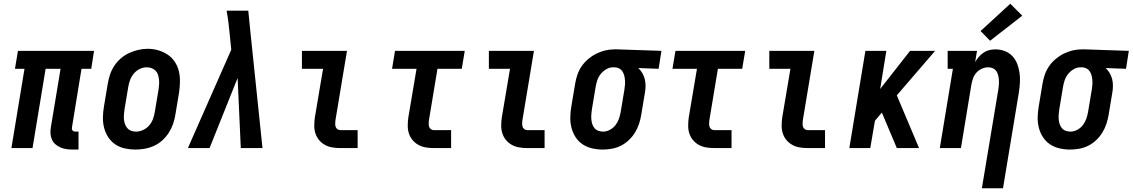

<svg xmlns="http://www.w3.org/2000/svg" viewBox="-20 -792 6058 1027"><path d="M368 8Q351 8 334.5 5.5Q318 3 303 -3.5Q288 -10 276 -20.5Q264 -31 257.5 -46Q251 -61 250 -77.5Q249 -94 252 -111L304 -424H224L154 0H41L111 -424H60L76 -520H483L468 -424H416L365 -111Q364 -107 364.5 -102Q365 -97 368 -94Q371 -91 375 -89.5Q379 -88 384 -88H400V8Z M705 8Q676 8 648 2Q620 -4 597 -19.5Q574 -35 559 -58Q544 -81 537 -108Q530 -135 530.5 -164Q531 -193 536 -222L556 -342Q560 -367 568 -391.5Q576 -416 590.5 -438.5Q605 -461 625.5 -479Q646 -497 670 -508Q694 -519 719 -525Q744 -531 769 -531Q799 -531 826.5 -523Q854 -515 876.5 -500Q899 -485 914.5 -462Q930 -439 936.5 -412Q943 -385 942.5 -356Q942 -327 938 -298L918 -178Q914 -153 905.5 -128.5Q897 -104 882.5 -81.5Q868 -59 848 -41Q828 -23 804 -12Q780 -1 754.5 3.5Q729 8 705 8ZM707 -88Q726 -88 745 -96.5Q764 -105 777.5 -120.5Q791 -136 798 -155Q805 -174 808 -193L828 -313Q830 -327 831 -340.5Q832 -354 830.5 -367Q829 -380 825 -392.5Q821 -405 812 -414Q803 -423 790.5 -427.5Q778 -432 765 -432Q745 -432 727 -423Q709 -414 696 -398.5Q683 -383 676 -364.5Q669 -346 666 -327L646 -207Q644 -193 643 -179.5Q642 -166 643 -153Q644 -140 648.5 -128Q653 -116 661 -106.5Q669 -97 681 -92.5Q693 -88 707 -88Z M985 0 1217 -526 1209 -606Q1206 -638 1202 -670.5Q1198 -703 1192 -735H1308L1320 -615L1384 0H1268L1251 -375L1101 0Z M1800 0Q1778 0 1757 -3.5Q1736 -7 1718 -17Q1700 -27 1687 -42.5Q1674 -58 1667.5 -77.5Q1661 -97 1661 -119Q1661 -141 1664 -163L1708 -424H1595V-520H1836L1774 -147Q1773 -138 1773 -129.5Q1773 -121 1775.5 -113.5Q1778 -106 1785 -101Q1792 -96 1800 -96H1893V0Z M2300 0Q2278 0 2257 -3.5Q2236 -7 2218 -17Q2200 -27 2187 -42.5Q2174 -58 2167.5 -77.5Q2161 -97 2161 -119Q2161 -141 2164 -163L2208 -424H2077L2093 -520H2466L2450 -424H2320L2274 -147Q2273 -138 2273 -129.5Q2273 -121 2275.5 -113.5Q2278 -106 2285 -101Q2292 -96 2300 -96H2393V0Z M2800 0Q2778 0 2757 -3.5Q2736 -7 2718 -17Q2700 -27 2687 -42.5Q2674 -58 2667.5 -77.5Q2661 -97 2661 -119Q2661 -141 2664 -163L2708 -424H2595V-520H2836L2774 -147Q2773 -138 2773 -129.5Q2773 -121 2775.5 -113.5Q2778 -106 2785 -101Q2792 -96 2800 -96H2893V0Z M3204 8Q3175 8 3147 1.5Q3119 -5 3096.5 -20Q3074 -35 3059 -58Q3044 -81 3037 -108Q3030 -135 3030.5 -164Q3031 -193 3036 -222L3056 -342Q3060 -367 3068 -391Q3076 -415 3090.5 -436.5Q3105 -458 3125.5 -475.5Q3146 -493 3169 -504.5Q3192 -516 3216.5 -522Q3241 -528 3266 -528Q3270 -528 3273.5 -528Q3277 -528 3281 -528L3518 -520L3503 -424L3394 -428Q3407 -416 3415.5 -401.5Q3424 -387 3428.5 -370Q3433 -353 3433 -334.5Q3433 -316 3430 -298L3410 -178Q3406 -153 3398 -129Q3390 -105 3376.5 -83Q3363 -61 3343.5 -42.5Q3324 -24 3301 -12.5Q3278 -1 3253 3.5Q3228 8 3204 8ZM3206 -88Q3224 -88 3242 -97.5Q3260 -107 3272 -122.5Q3284 -138 3290.5 -156.5Q3297 -175 3300 -193L3320 -313Q3322 -326 3323 -338.5Q3324 -351 3323 -363.5Q3322 -376 3319 -387.5Q3316 -399 3310 -409Q3304 -419 3293.5 -425Q3283 -431 3270 -432H3265Q3264 -432 3262.5 -432Q3261 -432 3259 -432Q3241 -432 3223.5 -422Q3206 -412 3193.5 -396.5Q3181 -381 3175 -363Q3169 -345 3166 -327L3146 -207Q3144 -193 3143 -180Q3142 -167 3143 -154Q3144 -141 3148 -128.5Q3152 -116 3160 -106.5Q3168 -97 3180.5 -92.5Q3193 -88 3206 -88Z M3800 0Q3778 0 3757 -3.5Q3736 -7 3718 -17Q3700 -27 3687 -42.5Q3674 -58 3667.5 -77.5Q3661 -97 3661 -119Q3661 -141 3664 -163L3708 -424H3577L3593 -520H3966L3950 -424H3820L3774 -147Q3773 -138 3773 -129.5Q3773 -121 3775.5 -113.5Q3778 -106 3785 -101Q3792 -96 3800 -96H3893V0Z M4300 0Q4278 0 4257 -3.5Q4236 -7 4218 -17Q4200 -27 4187 -42.5Q4174 -58 4167.5 -77.5Q4161 -97 4161 -119Q4161 -141 4164 -163L4208 -424H4095V-520H4336L4274 -147Q4273 -138 4273 -129.5Q4273 -121 4275.5 -113.5Q4278 -106 4285 -101Q4292 -96 4300 -96H4393V0Z M4523 0 4609 -520H4721L4688 -316L4848 -520H4982L4777 -282L4896 0H4777L4697 -190L4660 -146L4635 0Z M5232 215 5320 -313Q5322 -326 5323 -339.5Q5324 -353 5323 -365.5Q5322 -378 5319 -390Q5316 -402 5309 -412Q5302 -422 5290.5 -427Q5279 -432 5266 -432Q5249 -432 5232 -424.5Q5215 -417 5203 -403.5Q5191 -390 5185 -373.5Q5179 -357 5176 -340L5120 0H5007L5077 -424H5049V-520H5206L5196 -460Q5204 -474 5215.5 -487.5Q5227 -501 5241 -510.5Q5255 -520 5271.5 -524Q5288 -528 5304 -528Q5330 -528 5354 -519Q5378 -510 5395 -492Q5412 -474 5421 -450.5Q5430 -427 5433.5 -402Q5437 -377 5435.5 -350.5Q5434 -324 5430 -298L5345 215ZM5276 -574 5225 -626 5384 -772 5448 -708Z M5704 8Q5675 8 5647 1.5Q5619 -5 5596.5 -20Q5574 -35 5559 -58Q5544 -81 5537 -108Q5530 -135 5530.5 -164Q5531 -193 5536 -222L5556 -342Q5560 -367 5568 -391Q5576 -415 5590.5 -436.5Q5605 -458 5625.5 -475.5Q5646 -493 5669 -504.5Q5692 -516 5716.5 -522Q5741 -528 5766 -528Q5770 -528 5773.5 -528Q5777 -528 5781 -528L6018 -520L6003 -424L5894 -428Q5907 -416 5915.5 -401.5Q5924 -387 5928.5 -370Q5933 -353 5933 -334.5Q5933 -316 5930 -298L5910 -178Q5906 -153 5898 -129Q5890 -105 5876.5 -83Q5863 -61 5843.5 -42.5Q5824 -24 5801 -12.5Q5778 -1 5753 3.5Q5728 8 5704 8ZM5706 -88Q5724 -88 5742 -97.5Q5760 -107 5772 -122.5Q5784 -138 5790.5 -156.5Q5797 -175 5800 -193L5820 -313Q5822 -326 5823 -338.5Q5824 -351 5823 -363.5Q5822 -376 5819 -387.5Q5816 -399 5810 -409Q5804 -419 5793.5 -425Q5783 -431 5770 -432H5765Q5764 -432 5762.5 -432Q5761 -432 5759 -432Q5741 -432 5723.5 -422Q5706 -412 5693.5 -396.5Q5681 -381 5675 -363Q5669 -345 5666 -327L5646 -207Q5644 -193 5643 -180Q5642 -167 5643 -154Q5644 -141 5648 -128.5Q5652 -116 5660 -106.5Q5668 -97 5680.5 -92.5Q5693 -88 5706 -88Z"/></svg>

Font: Iosevka Gothic
Style: Bold Italic
Weight: 700
Italic angle: -9°
Monospace: yes
Designer: Belleve Invis
Foundry: Belleve Invis
Version: Version 15.5.1; ttfautohint (v1.8.4)